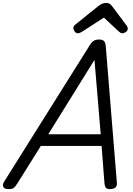

<svg xmlns="http://www.w3.org/2000/svg" viewBox="-63 -1287 916 1321"><path d="M-6 14Q-32 14 -40 -1Q-48 -16 -34 -38L554 -975Q568 -998 582 -1006.5Q596 -1015 621 -1015Q640 -1015 651.5 -1005.5Q663 -996 665 -965L741 -31Q744 -11 732.5 1.5Q721 14 695 14Q673 14 666 5.5Q659 -3 656 -23L636 -283H218L57 -26Q41 0 30.5 7Q20 14 -6 14ZM269 -363H630L587 -875ZM472 -1058Q460 -1058 451 -1070Q442 -1082 442 -1093Q442 -1102 445 -1107Q448 -1112 453 -1116L612 -1244Q627 -1256 640 -1261.5Q653 -1267 669 -1267Q683 -1267 693 -1260Q703 -1253 711 -1241L809 -1110Q814 -1103 815 -1098Q816 -1093 816 -1088Q816 -1076 803 -1067Q790 -1058 780 -1058Q771 -1058 764 -1063Q757 -1068 749 -1075L652 -1166L502 -1069Q495 -1065 487.5 -1061.5Q480 -1058 472 -1058Z"/></svg>

Font: Playwrite AU NSW
Style: Regular
Weight: 400
Designer: Veronika Burian, José Scaglione
Foundry: TypeTogether
Version: Version 1.002